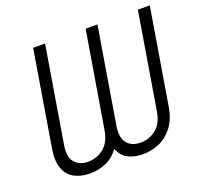

<svg xmlns="http://www.w3.org/2000/svg" viewBox="-127 -874 1087 1029"><g transform="rotate(-20 417.0 -359.5)"><path d="M70.8 -181.6 161.1 -727.5H229L138.7 -181.6Q127.4 -114.3 155 -83.5Q182.6 -52.7 228.5 -52.7Q281.7 -52.7 320.3 -84.7Q358.9 -116.7 369.6 -181.6L460.4 -727.5H527.8L437.5 -181.6Q426.8 -116.7 453.1 -84.7Q479.5 -52.7 529.8 -52.7Q578.6 -52.7 617.9 -83.5Q657.2 -114.3 668 -181.6L758.3 -727.5H826.2L735.8 -181.6Q725.1 -116.7 693.8 -74.2Q662.6 -31.7 617.4 -11Q572.3 9.8 519.5 9.8Q472.7 9.8 436.8 -8.3Q400.9 -26.4 384.8 -69.8Q352.5 -26.4 309.3 -8.3Q266.1 9.8 218.8 9.8Q166 9.8 128.9 -11Q91.8 -31.7 76.2 -74.2Q60.5 -116.7 70.8 -181.6Z"/></g></svg>

Font: Inter 24pt Light
Style: Italic
Weight: 300
Italic angle: -9.3988°
Designer: Rasmus Andersson
Foundry: rsms
Version: Version 4.001;git-66647c0bb